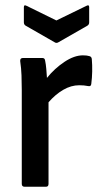

<svg xmlns="http://www.w3.org/2000/svg" viewBox="-20 -712 386 732"><path d="M74 0Q63 0 63 -11V-369Q63 -397 62 -424.5Q61 -452 57 -479Q56 -491 68 -491H141Q151 -491 152 -481Q155 -467 156.5 -449Q158 -431 159 -415Q188 -451 225.5 -476Q263 -501 296 -501Q312 -501 321 -498Q329 -496 330 -487Q332 -464 331.5 -439.5Q331 -415 328 -392Q327 -381 315 -384Q301 -387 282 -387Q251 -387 221 -369.5Q191 -352 165 -322V-11Q165 0 155 0ZM188 -551 78 -614Q71 -618 71 -627V-685Q71 -696 83 -689L195 -634L308 -689Q320 -696 320 -685V-627Q320 -618 313 -614L203 -551Q195 -546 188 -551Z"/></svg>

Font: Sofia Sans Extra Cond
Style: Bold
Weight: 700
Width: 1
Designer: Botio Nikoltchev, Ani Petrova
Foundry: lettersoup
Version: Version 4.100; ttfautohint (v1.8.3)